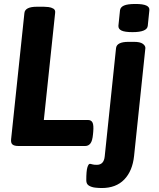

<svg xmlns="http://www.w3.org/2000/svg" viewBox="-20 -736 800 968"><path d="M648 -574Q609 -574 592.5 -582Q576 -590 577 -606L585 -684Q587 -700 605 -708Q623 -716 663 -716Q701 -716 718 -708Q735 -700 733 -684L725 -606Q722 -574 648 -574ZM72 0Q52 0 43 -7.5Q34 -15 36 -34L103 -670Q106 -702 166 -702H201Q210 -702 224 -700.5Q238 -699 249 -692.5Q260 -686 258 -671L201 -131H424Q440 -131 446.5 -118Q453 -105 450 -71L449 -60Q446 -26 436 -13Q426 0 410 0ZM493 212Q478 212 460 210Q442 208 428.5 200Q415 192 415 173Q415 126 420.5 108Q426 90 433 90Q437 90 445 92.5Q453 95 468 95Q504 95 508 52L565 -493Q568 -525 628 -525H656Q686 -525 699.5 -515.5Q713 -506 713 -494L656 50Q648 126 606.5 169Q565 212 493 212Z"/></svg>

Font: Asap
Style: Bold Italic
Weight: 700
Italic angle: -6°
Designer: Pablo Cosgaya
Foundry: Omnibus-Type
Version: Version 3.001; ttfautohint (v1.8.3)